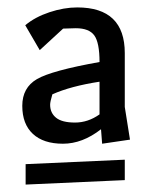

<svg xmlns="http://www.w3.org/2000/svg" viewBox="-20 -640 410 517"><path d="M184 -564 150 -563 87 -505 48 -572Q74 -594 113 -607Q152 -620 188 -620Q316 -620 316 -497V-352L330 -264L255 -253L252 -292Q202 -253 149.5 -253Q97 -253 68.5 -279.5Q40 -306 40 -355Q40 -404 79.5 -427Q119 -450 248 -473Q248 -525 234 -544.5Q220 -564 184 -564ZM49 -143V-198L316 -210V-155ZM115 -358Q115 -336 131 -323Q147 -310 182 -310Q217 -310 248 -332V-420Q170 -408 121 -386Q115 -366 115 -358Z"/></svg>

Font: Galdeano
Style: Regular
Weight: 400
Designer: Dario Manuel Muhafara
Foundry: Dario Manuel Muhafara
Version: Version 1.001